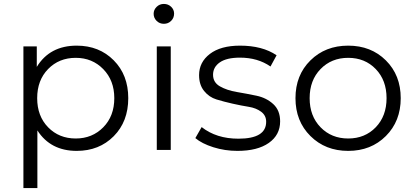

<svg xmlns="http://www.w3.org/2000/svg" viewBox="-20 -762 2103 976"><path d="M370 5Q237 5 170 -99V194H99V-526H167V-422Q233 -530 370 -530Q484 -530 558 -455.5Q632 -381 632 -263Q632 -144 558 -69.5Q484 5 370 5ZM365 -58Q449 -58 505 -115Q561 -172 561 -263Q561 -353 505 -410.5Q449 -468 365 -468Q280 -468 224.5 -411Q169 -354 169 -263Q169 -172 224.5 -115Q280 -58 365 -58Z M777 0V-526H848V0ZM761 -692Q761 -712 776 -727Q791 -742 813 -742Q835 -742 850 -727.5Q865 -713 865 -693Q865 -671 850 -656Q835 -641 813 -641Q791 -641 776 -656Q761 -671 761 -692Z M1187 5Q1123 5 1064.5 -13.5Q1006 -32 973 -60L1005 -116Q1080 -57 1192 -57Q1333 -57 1333 -143Q1333 -175 1307.5 -194Q1282 -213 1244.5 -219Q1207 -225 1162.5 -235Q1118 -245 1080.5 -256.5Q1043 -268 1017.5 -299.5Q992 -331 992 -380Q992 -446 1047 -488Q1102 -530 1200 -530Q1314 -530 1386 -481L1355 -424Q1290 -469 1200 -469Q1132 -469 1097.5 -445Q1063 -421 1063 -382Q1063 -343 1098 -323Q1133 -303 1183 -294.5Q1233 -286 1283.5 -275.5Q1334 -265 1369 -233Q1404 -201 1404 -145Q1404 -76 1346.5 -35.5Q1289 5 1187 5Z M1941.5 -70.5Q1866 5 1750 5Q1634 5 1558 -70.5Q1482 -146 1482 -263Q1482 -380 1558 -455Q1634 -530 1750 -530Q1866 -530 1941.5 -455Q2017 -380 2017 -263Q2017 -146 1941.5 -70.5ZM1609.5 -411Q1554 -354 1554 -263Q1554 -172 1609.5 -115Q1665 -58 1750 -58Q1835 -58 1890 -115Q1945 -172 1945 -263Q1945 -354 1890 -411Q1835 -468 1750 -468Q1665 -468 1609.5 -411Z"/></svg>

Font: Belfius21
Style: Regular
Weight: 400
Designer: Montserrat's base design by Julieta Ulanovsky, modified by Coast SPRL for Belfius Bank NV.
Foundry: Montserrat's base design by Julieta Ulanovsky, modified by Coast SPRL for Belfius Bank NV.
Version: Version 2.000;FEAKit 1.0